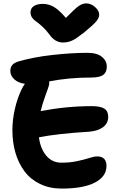

<svg xmlns="http://www.w3.org/2000/svg" viewBox="-20 -1062 718 1134"><path d="M488.8 -1042Q517.6 -1042 541.7 -1020.3Q565.9 -998.5 565.9 -975.1Q565.9 -958 550.3 -938Q534.7 -918 478 -871.1Q442.4 -844.2 428.5 -834.7Q414.6 -825.2 395 -818.1Q375.5 -811 352.1 -811Q303.7 -811 270 -860.8Q250.5 -886.7 228 -907Q205.6 -927.2 192.1 -936Q178.7 -944.8 169.4 -958.3Q160.2 -971.7 160.2 -990.2Q160.2 -1012.7 179.7 -1025.9Q199.2 -1039.1 233.9 -1039.1Q267.1 -1039.1 298.1 -1021.2Q329.1 -1003.4 369.1 -956.1Q424.8 -1013.2 446.5 -1027.6Q468.3 -1042 488.8 -1042ZM344.2 51.8Q272.9 51.8 216.8 24.7Q160.6 -2.4 125.2 -49.6Q89.8 -96.7 71.5 -158.7Q53.2 -220.7 53.2 -293Q53.2 -355 68.1 -419.7Q83 -484.4 109.9 -539.1Q117.7 -554.2 127 -566.9Q86.9 -572.3 64 -594Q41 -615.7 41 -642.1Q41 -663.1 51.3 -676.5Q61.5 -689.9 85.9 -698.2Q175.8 -724.6 289.3 -737.3Q402.8 -750 497.1 -750Q552.2 -750 581.5 -726.6Q610.8 -703.1 610.8 -668Q610.8 -636.2 590.3 -620.1Q569.8 -604 517.1 -604Q386.7 -604 270 -581.1Q271.5 -572.3 270 -561Q267.1 -548.8 248 -496.8Q229 -444.8 220.2 -405.8Q373.5 -435.1 521 -435.1Q573.7 -435.1 596.4 -420.4Q619.1 -405.8 619.1 -372.1Q619.1 -333 588.1 -310.5Q557.1 -288.1 506.8 -284.2Q317.4 -272.5 210 -251Q218.8 -183.1 253.7 -142.1Q288.6 -101.1 342.8 -101.1Q393.6 -101.1 436.3 -110.4Q479 -119.6 507.8 -128.9Q536.6 -138.2 553.2 -138.2Q608.9 -138.2 608.9 -82Q608.9 -19.5 540.8 16.1Q472.7 51.8 344.2 51.8Z"/></svg>

Font: Shantell Sans Irregular
Style: Bold
Weight: 700
Designer: Stephen Nixon, Anya Danilova, Shantell Martin
Foundry: Arrow Type
Version: Version 1.006;[9816181b4]